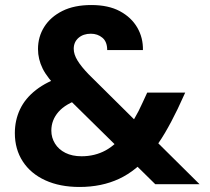

<svg xmlns="http://www.w3.org/2000/svg" viewBox="-20 -732 834 763"><path d="M597 0 215 -376Q168 -422 149.5 -459.5Q131 -497 131 -537Q131 -586 156 -625.5Q181 -665 228 -688.5Q275 -712 343 -712Q411 -712 456.5 -687.5Q502 -663 525.5 -622.5Q549 -582 548 -533H406Q406 -566 387 -582Q368 -598 341 -598Q311 -598 292 -581.5Q273 -565 273 -538Q273 -516 288 -491.5Q303 -467 332 -437L773 0ZM296 11Q218 11 160 -15.5Q102 -42 70.5 -90.5Q39 -139 39 -203Q39 -254 59.5 -297.5Q80 -341 123 -374.5Q166 -408 229 -428L286 -446L350 -354L300 -339Q241 -320 212.5 -287.5Q184 -255 184 -213Q184 -185 198.5 -161.5Q213 -138 240 -124.5Q267 -111 304 -111Q357 -111 400 -134.5Q443 -158 480 -209Q497 -232 514 -260.5Q531 -289 547 -325L565 -364H716L686 -299Q661 -247 635 -203Q609 -159 581 -125Q523 -54 453.5 -21.5Q384 11 296 11Z"/></svg>

Font: DM Sans 17pt Black
Style: Regular
Weight: 900
Version: Version 4.004;gftools[0.9.30]